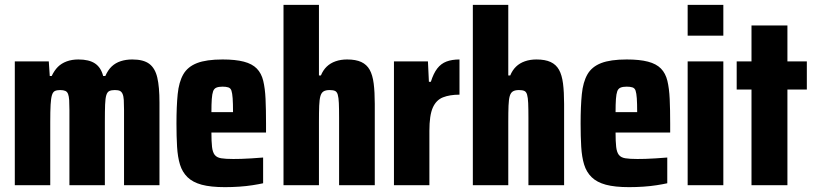

<svg xmlns="http://www.w3.org/2000/svg" viewBox="-20 -763 3357 791"><path d="M41 0V-510H181L185 -450H193Q204 -473 218.5 -487.5Q233 -502 254.5 -510Q276 -518 303 -518Q347 -518 371.5 -501.5Q396 -485 405 -450H414Q425 -475 440.5 -489.5Q456 -504 477.5 -511Q499 -518 525 -518Q571 -518 595 -500Q619 -482 628 -443.5Q637 -405 637 -341V0H491V-310Q491 -335 490 -351Q489 -367 485 -376Q481 -385 474 -388.5Q467 -392 453 -392Q439 -392 430.5 -388Q422 -384 418 -371Q414 -358 413 -332Q412 -306 412 -260V0H266V-310Q266 -335 265 -350.5Q264 -366 260.5 -375.5Q257 -385 249 -388.5Q241 -392 228 -392Q214 -392 206 -388Q198 -384 194 -371Q190 -358 188.5 -332Q187 -306 187 -260V0Z M907 8Q848 8 811 -2Q774 -12 752.5 -33Q731 -54 721.5 -85Q712 -116 709.5 -158.5Q707 -201 707 -254Q707 -325 712 -375Q717 -425 735 -456.5Q753 -488 791.5 -503Q830 -518 897 -518Q950 -518 984.5 -509Q1019 -500 1038 -480.5Q1057 -461 1064.5 -430Q1072 -399 1074 -355.5Q1076 -312 1076 -254V-217H851Q851 -180 853.5 -158Q856 -136 864.5 -125Q873 -114 891 -111Q909 -108 941 -108Q956 -108 974 -108.5Q992 -109 1015 -110.5Q1038 -112 1064 -114V-8Q1046 -4 1020.5 0Q995 4 965.5 6Q936 8 907 8ZM940 -288V-301Q940 -337 938.5 -358Q937 -379 933.5 -389.5Q930 -400 920.5 -403Q911 -406 897 -406Q881 -406 871.5 -402Q862 -398 858 -387Q854 -376 852.5 -355Q851 -334 851 -301H950Z M1148 0V-743H1294V-452H1302Q1311 -474 1326 -488.5Q1341 -503 1362.5 -510.5Q1384 -518 1410 -518Q1446 -518 1468.5 -507.5Q1491 -497 1503 -475.5Q1515 -454 1519.5 -419Q1524 -384 1524 -335V0H1377V-277Q1377 -316 1376 -338.5Q1375 -361 1371.5 -373Q1368 -385 1360 -388.5Q1352 -392 1338 -392Q1322 -392 1313 -386.5Q1304 -381 1300 -367Q1296 -353 1295 -327.5Q1294 -302 1294 -260V0Z M1603 0V-510H1743L1747 -426H1755Q1766 -461 1781.5 -481Q1797 -501 1819.5 -509.5Q1842 -518 1873 -518V-373Q1833 -373 1805 -362Q1777 -351 1763 -319.5Q1749 -288 1749 -224V0Z M1928 0V-743H2074V-452H2082Q2091 -474 2106 -488.5Q2121 -503 2142.5 -510.5Q2164 -518 2190 -518Q2226 -518 2248.5 -507.5Q2271 -497 2283 -475.5Q2295 -454 2299.5 -419Q2304 -384 2304 -335V0H2157V-277Q2157 -316 2156 -338.5Q2155 -361 2151.5 -373Q2148 -385 2140 -388.5Q2132 -392 2118 -392Q2102 -392 2093 -386.5Q2084 -381 2080 -367Q2076 -353 2075 -327.5Q2074 -302 2074 -260V0Z M2572 8Q2513 8 2476 -2Q2439 -12 2417.5 -33Q2396 -54 2386.5 -85Q2377 -116 2374.5 -158.5Q2372 -201 2372 -254Q2372 -325 2377 -375Q2382 -425 2400 -456.5Q2418 -488 2456.5 -503Q2495 -518 2562 -518Q2615 -518 2649.5 -509Q2684 -500 2703 -480.5Q2722 -461 2729.5 -430Q2737 -399 2739 -355.5Q2741 -312 2741 -254V-217H2516Q2516 -180 2518.5 -158Q2521 -136 2529.5 -125Q2538 -114 2556 -111Q2574 -108 2606 -108Q2621 -108 2639 -108.5Q2657 -109 2680 -110.5Q2703 -112 2729 -114V-8Q2711 -4 2685.5 0Q2660 4 2630.5 6Q2601 8 2572 8ZM2605 -288V-301Q2605 -337 2603.5 -358Q2602 -379 2598.5 -389.5Q2595 -400 2585.5 -403Q2576 -406 2562 -406Q2546 -406 2536.5 -402Q2527 -398 2523 -387Q2519 -376 2517.5 -355Q2516 -334 2516 -301H2615Z M2813 -616V-743H2960V-616ZM2813 0V-510H2960V0Z M3076 0V-394H3015V-510H3076V-658H3224V-510H3304V-394H3224V0Z"/></svg>

Font: Saira Condensed ExtraBold
Style: Regular
Weight: 800
Width: 3
Designer: Hector Gatti with collaboration of the Omnibus-Type team
Foundry: Omnibus-Type
Version: Version 1.101